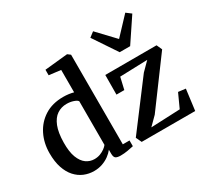

<svg xmlns="http://www.w3.org/2000/svg" viewBox="-171 -1123 1485 1389"><g transform="rotate(-30 572.0 -429.0)"><path d="M248 11Q204.5 11 165.5 -5.2Q126.5 -21.5 96.2 -55Q66 -88.5 48.8 -139.8Q31.5 -191 31.5 -261.5Q31.5 -346 65.8 -415Q100 -484 164.5 -525Q229 -566 320 -566Q344 -566 366 -563Q388 -560 406 -555V-742L308 -754V-800L495.5 -819H500L523 -801.5V-53H579V-5Q558.5 -0.5 529 4.8Q499.5 10 469.5 10Q443.5 10 429.8 1.8Q416 -6.5 416 -38V-69.5Q400 -48.5 374.8 -30Q349.5 -11.5 317.2 -0.2Q285 11 248 11ZM293 -62.5Q319.5 -62.5 341.8 -71Q364 -79.5 380.5 -91.8Q397 -104 406 -116V-480.5Q398.5 -492.5 372.5 -501.2Q346.5 -510 316 -510Q271.5 -510 236.2 -486.5Q201 -463 180.5 -411.8Q160 -360.5 159 -277Q158 -200.5 176.2 -153.2Q194.5 -106 225.2 -84.2Q256 -62.5 293 -62.5ZM981.5 -494 751.5 -486.5 728.5 -387.5H663L664 -551L1092.5 -551.5L1113 -506L830 -123L763 -56L1006 -66.5L1058.5 -181.5L1119.5 -174L1097 0H650L628 -47L914 -426ZM836.5 -641.5 705 -838 745.5 -869 880.5 -726.5 1014.5 -869 1055.5 -838 924 -641.5Z"/></g></svg>

Font: Merriweather 28pt SemiBold
Style: Regular
Weight: 600
Version: Version 2.100